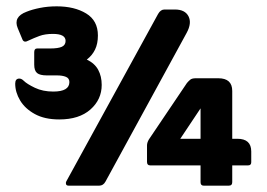

<svg xmlns="http://www.w3.org/2000/svg" viewBox="-20 -586 844 606"><path d="M254 -398Q279 -386 290 -365.5Q301 -345 301 -318Q301 -272 265.5 -240.5Q230 -209 167 -209Q121 -209 90 -226Q59 -243 43.5 -269Q28 -295 28 -322Q28 -338 41 -338Q48 -338 55 -331Q65 -321 90 -309Q115 -297 148 -297Q199 -297 199 -327Q199 -339 188 -343.5Q177 -348 160 -348H128Q106 -348 97 -355.5Q88 -363 88 -382V-421Q88 -433 97 -433H138Q164 -433 175.5 -438.5Q187 -444 187 -457Q187 -479 147 -479Q122 -479 104.5 -472.5Q87 -466 70 -458Q56 -450 51 -461L36 -497Q21 -533 64 -549Q81 -556 106 -561Q131 -566 159 -566Q215 -566 252 -543.5Q289 -521 289 -474Q289 -448 280 -429.5Q271 -411 254 -398ZM197 0Q190 0 188.5 -4.5Q187 -9 189 -13L479 -542Q487 -556 499 -556H532Q564 -556 575 -534.5Q586 -513 569 -482L313 -13Q306 0 293 0ZM613 -64H454Q444 -64 444 -75V-127Q444 -136 450 -146L570 -324Q575 -330 580.5 -334.5Q586 -339 598 -339H669Q713 -339 713 -299V-148H729Q773 -148 773 -108V-74Q773 -64 763 -64H713V-11Q713 0 702 0H623Q613 0 613 -11ZM549 -148H613V-244Z"/></svg>

Font: Zain Black
Style: Regular
Weight: 900
Designer: Zain,Boutros
Foundry: Mobile Telecommunications Company (Zain), 2024
Version: Version 1.50; ttfautohint (v1.8.4)